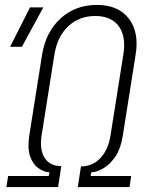

<svg xmlns="http://www.w3.org/2000/svg" viewBox="-20 -760 640 780"><path d="M6 0 13 -45H178L181 -60Q159 -61 136.5 -76.5Q114 -92 102.5 -124.5Q91 -157 99 -210L151 -538Q166 -630 226 -685Q286 -740 374 -740Q460 -740 503 -685Q546 -630 531 -538L479 -210Q471 -157 449 -124.5Q427 -92 400.5 -76.5Q374 -61 351 -60L348 -45H513L506 0H296L309 -84Q356 -84 388 -118Q420 -152 429 -210L481 -538Q493 -612 462.5 -653.5Q432 -695 367 -695Q302 -695 257.5 -653.5Q213 -612 201 -538L149 -210Q140 -152 161.5 -118.5Q183 -85 229 -85L216 0ZM21 -570 102 -730H156L69 -570Z"/></svg>

Font: JetBrains Mono Thin
Style: Italic
Weight: 100
Italic angle: -9°
Monospace: yes
Designer: Philipp Nurullin, Konstantin Bulenkov
Foundry: JetBrains
Version: Version 2.305; ttfautohint (v1.8.4.7-5d5b)